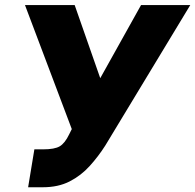

<svg xmlns="http://www.w3.org/2000/svg" viewBox="-20 -748 790 777"><path d="M93.8 9.8 119.1 -143.6H154.3Q201.2 -143.6 221.9 -156Q242.7 -168.5 259.8 -204.1L270.5 -225.6L81.1 -727.5H282.2L385.7 -431.6L550.8 -727.5H750L406.2 -159.2Q377.9 -114.7 343 -76.2Q308.1 -37.6 262 -13.9Q215.8 9.8 153.3 9.8Z"/></svg>

Font: Inter Tight Black
Style: Italic
Weight: 900
Italic angle: -9.39999°
Designer: Rasmus Andersson
Foundry: rsms
Version: Version 3.004; ttfautohint (v1.8.4.7-5d5b)